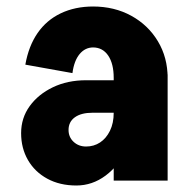

<svg xmlns="http://www.w3.org/2000/svg" viewBox="-20 -556 581 591"><path d="M330 0V-327H496V0ZM215 15 245 -105Q269 -105 288 -117.5Q307 -130 318.5 -153.5Q330 -177 330 -209L396 -219Q396 -152 371 -99Q346 -46 305 -15.5Q264 15 215 15ZM215 15Q164 15 125.5 -6Q87 -27 66 -63.5Q45 -100 45 -146L191 -156Q191 -134 206.5 -119.5Q222 -105 245 -105ZM45 -146Q45 -193 71.5 -229.5Q98 -266 143 -287.5Q188 -309 245 -309L265 -209Q230 -209 210.5 -195Q191 -181 191 -156ZM265 -209 245 -309H360V-209ZM330 -209V-317H396V-219ZM496 -316H330Q330 -360 313 -385Q296 -410 266 -410V-536Q332 -536 384 -507.5Q436 -479 466 -429Q496 -379 496 -316ZM203 -331 58 -357Q68 -414 95.5 -454Q123 -494 167 -515Q211 -536 267 -536V-410Q242 -410 225 -389.5Q208 -369 203 -331Z"/></svg>

Font: Akshar Light
Style: Regular
Weight: 300
Designer: Tall Chai
Foundry: Tall Chai
Version: Version 1.100